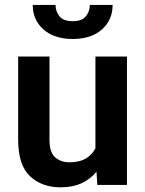

<svg xmlns="http://www.w3.org/2000/svg" viewBox="-20 -761 598 790"><path d="M380.4 0 377 -54.7Q352.5 -24.4 315.9 -7.3Q279.3 9.8 230 9.8Q151.9 9.8 103.3 -36.1Q54.7 -82 54.7 -187V-528.3H183.6V-186Q183.6 -133.8 207 -113.5Q230.5 -93.3 264.6 -93.3Q307.1 -93.3 333.3 -108.9Q359.4 -124.5 372.6 -150.9V-528.3H502.4V0ZM349.6 -740.7H443.4Q443.4 -678.7 399.2 -639.6Q355 -600.6 279.3 -600.6Q203.6 -600.6 159.2 -639.6Q114.7 -678.7 114.7 -740.7H208.5Q208.5 -714.4 224.6 -694.1Q240.7 -673.8 279.3 -673.8Q317.4 -673.8 333.5 -694.1Q349.6 -714.4 349.6 -740.7Z"/></svg>

Font: Vazirmatn UI FD SemiBold
Style: Regular
Weight: 600
Designer: Saber Rastikerdar
Foundry: Saber Rastikerdar
Version: Version 33.003